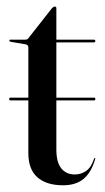

<svg xmlns="http://www.w3.org/2000/svg" viewBox="-20 -553 320 586"><path d="M8 -251Q8 -255 12 -255H66.5V-407.5Q66.5 -416 59 -417.5L12.5 -425.5Q8.5 -426.5 8.5 -429.5Q8.5 -432 11 -432H57Q65 -432 67.5 -437.5L139 -528.5Q143.5 -533 147.5 -533Q152 -533 152 -527.5V-432H266Q271 -432 271 -427.5Q271 -423.5 264 -423.5H152V-255H267Q271 -255 271 -251Q271 -246.5 267 -246.5H152V-96.5Q152 -58 167 -39.2Q182 -20.5 208 -20.5Q228 -20.5 243.5 -31.8Q259 -43 267 -68.5Q268 -71 269.8 -70.8Q271.5 -70.5 270.5 -67.5Q258.5 -26.5 235 -7Q211.5 12.5 172.5 12.5Q122 12.5 94.2 -11.8Q66.5 -36 66.5 -86V-246.5H12Q8 -246.5 8 -251Z"/></svg>

Font: Fraunces 144pt S000
Style: Regular
Weight: 400
Version: Version 1.000; ttfautohint (v1.8.3)